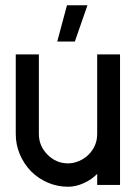

<svg xmlns="http://www.w3.org/2000/svg" viewBox="-20 -707 527 731"><path d="M350 -3V-45Q330 -24 299.5 -10Q269 4 239 4Q199 4 162.5 -11.5Q126 -27 98 -55Q71 -83 55.5 -119.5Q40 -156 40 -197V-500H128V-197Q128 -151 161 -118Q194 -85 239 -85Q260 -85 281 -94Q302 -103 317 -118Q350 -151 350 -197V-500H437V-3ZM265 -549H198L235 -687H313Z"/></svg>

Font: Sulphur Point
Style: Bold
Weight: 700
Designer: Noponies / Dale Sattler
Foundry: Noponies
Version: Version 1.000; ttfautohint (v1.8)